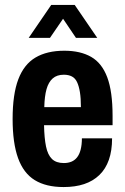

<svg xmlns="http://www.w3.org/2000/svg" viewBox="-20 -744 506 776"><path d="M237 12Q166 12 120.5 -16Q75 -44 53 -105Q31 -166 31 -263Q31 -363 54 -423.5Q77 -484 123.5 -511.5Q170 -539 240 -539Q305 -539 348.5 -514Q392 -489 413.5 -431.5Q435 -374 435 -276V-238H158Q159 -186 166 -152Q173 -118 190 -101.5Q207 -85 238 -85Q255 -85 268.5 -90.5Q282 -96 291.5 -108Q301 -120 306 -139.5Q311 -159 311 -185H433Q433 -135 420 -98Q407 -61 381.5 -36.5Q356 -12 320 0Q284 12 237 12ZM159 -311H307Q307 -347 303 -371.5Q299 -396 291.5 -412Q284 -428 270.5 -435Q257 -442 238 -442Q210 -442 193 -427Q176 -412 168 -383.5Q160 -355 159 -311ZM96 -591 187 -724H282L373 -591H287L212 -702H258L182 -591Z"/></svg>

Font: Archivo Condensed
Style: Bold
Weight: 700
Width: 3
Designer: Hector Gatti
Foundry: Omnibus-Type
Version: Version 2.001